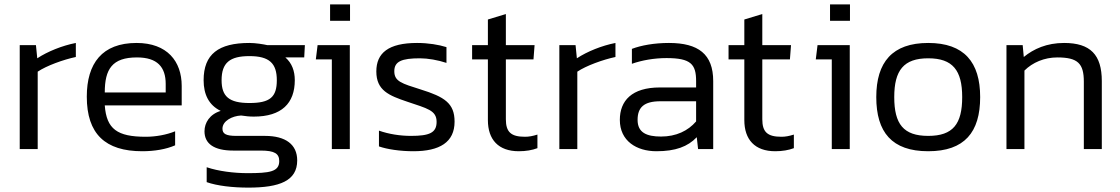

<svg xmlns="http://www.w3.org/2000/svg" viewBox="-20 -680 5112 876"><path d="M144 -474H70V0H152V-353C192 -380 269 -408 326 -420V-484C264 -472 197 -445 150 -414Z M458 -199H809V-288C809 -400 743 -484 603 -484C446 -484 376 -391 376 -239C376 -69 460 10 629 10C685 10 738 1 779 -17V-81C740 -65 691 -56 645 -56C515 -56 466 -91 458 -199ZM605 -418C698 -418 736 -374 736 -297V-258H458C458 -365 492 -418 605 -418Z M1254 55C1254 104 1209 110 1109 110C1047 110 976 101 923 83V151C971 168 1042 176 1113 176C1256 176 1336 145 1336 52C1336 -21 1283 -60 1189 -60H1058C1010 -60 995 -70 995 -93C995 -128 1039 -151 1080 -153C1102 -150 1116 -148 1138 -148C1265 -148 1325 -209 1325 -314C1325 -356 1312 -392 1282 -418H1368L1371 -474H1200C1182 -478 1147 -484 1118 -484C977 -484 909 -433 909 -314C909 -249 933 -200 987 -174C937 -159 913 -120 913 -81C913 -24 957 7 1044 7H1170C1233 7 1254 21 1254 55ZM1118 -210C1025 -210 991 -240 991 -314C991 -394 1029 -424 1118 -424C1209 -424 1243 -391 1243 -314C1243 -237 1212 -210 1118 -210Z M1577 -585V-660H1486V-585ZM1576 -474H1429L1421 -409H1494V0H1576Z M1972 -124C1972 -74 1939 -60 1855 -60C1806 -60 1754 -68 1709 -84V-12C1746 1 1805 10 1866 10C1986 10 2054 -31 2054 -125C2054 -209 2008 -238 1899 -272C1814 -299 1779 -308 1779 -355C1779 -400 1813 -414 1896 -414C1932 -414 1978 -406 2017 -393V-465C1982 -476 1934 -484 1883 -484C1752 -484 1697 -438 1697 -354C1697 -267 1755 -244 1838 -216C1929 -185 1972 -177 1972 -124Z M2134 -474V-409H2206V-132C2206 -43 2254 10 2347 10C2380 10 2408 5 2432 -4V-66C2410 -59 2393 -56 2375 -56C2311 -56 2288 -78 2288 -136V-409H2414L2419 -474H2288V-616L2206 -591V-474Z M2606 -474H2532V0H2614V-353C2654 -380 2731 -408 2788 -420V-484C2726 -472 2659 -445 2612 -414Z M3165 0H3234V-310C3234 -433 3166 -484 3032 -484C2965 -484 2905 -473 2863 -457V-389C2909 -405 2964 -415 3021 -415C3132 -415 3156 -387 3156 -310V-281H2991C2862 -281 2808 -220 2808 -133C2808 -37 2884 10 2975 10C3062 10 3118 -11 3159 -54ZM3156 -218V-126C3119 -83 3065 -57 2996 -57C2930 -57 2889 -75 2889 -133C2889 -190 2918 -218 2993 -218Z M3304 -474V-409H3376V-132C3376 -43 3424 10 3517 10C3550 10 3578 5 3602 -4V-66C3580 -59 3563 -56 3545 -56C3481 -56 3458 -78 3458 -136V-409H3584L3589 -474H3458V-616L3376 -591V-474Z M3858 -585V-660H3767V-585ZM3857 -474H3710L3702 -409H3775V0H3857Z M4215 -484C4051 -484 3978 -396 3978 -237C3978 -77 4049 10 4215 10C4381 10 4452 -77 4452 -237C4452 -396 4379 -484 4215 -484ZM4215 -60C4102 -60 4060 -114 4060 -237C4060 -359 4103 -414 4215 -414C4327 -414 4370 -359 4370 -237C4370 -114 4328 -60 4215 -60Z M5007 0V-310C5007 -430 4955 -484 4835 -484C4756 -484 4696 -457 4651 -420L4646 -474H4572V0H4654V-358C4691 -395 4745 -418 4804 -418C4898 -418 4925 -390 4925 -307V0Z"/></svg>

Font: Kanit Light
Style: Regular
Weight: 300
Designer: Katatrad Team
Foundry: CadsonDemak
Version: Version 1.000;PS 001.000;hotconv 1.0.88;makeotf.lib2.5.64775